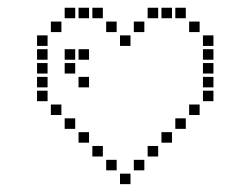

<svg xmlns="http://www.w3.org/2000/svg" viewBox="-20 -480 647 496"><path d="M290 -31.4V-4.3H317.1V-31.4ZM254.3 -67.1V-40H281.4V-67.1ZM218.6 -102.9V-75.7H245.7V-102.9ZM182.9 -138.6V-111.4H210V-138.6ZM147.1 -174.3V-147.1H174.3V-174.3ZM75.7 -245.7V-218.6H102.9V-245.7ZM111.4 -210V-182.9H138.6V-210ZM75.7 -281.4V-254.3H102.9V-281.4ZM75.7 -317.1V-290H102.9V-317.1ZM75.7 -352.9V-325.7H102.9V-352.9ZM75.7 -388.6V-361.4H102.9V-388.6ZM111.4 -424.3V-397.1H138.6V-424.3ZM147.1 -460V-432.9H174.3V-460ZM182.9 -460V-432.9H210V-460ZM218.6 -460V-432.9H245.7V-460ZM254.3 -424.3V-397.1H281.4V-424.3ZM290 -388.6V-361.4H317.1V-388.6ZM325.7 -424.3V-397.1H352.9V-424.3ZM361.4 -460V-432.9H388.6V-460ZM397.1 -460V-432.9H424.3V-460ZM432.9 -460V-432.9H460V-460ZM468.6 -424.3V-397.1H495.7V-424.3ZM504.3 -388.6V-361.4H531.4V-388.6ZM504.3 -352.9V-325.7H531.4V-352.9ZM504.3 -317.1V-290H531.4V-317.1ZM504.3 -281.4V-254.3H531.4V-281.4ZM504.3 -245.7V-218.6H531.4V-245.7ZM468.6 -210V-182.9H495.7V-210ZM432.9 -174.3V-147.1H460V-174.3ZM397.1 -138.6V-111.4H424.3V-138.6ZM361.4 -102.9V-75.7H388.6V-102.9ZM325.7 -67.1V-40H352.9V-67.1ZM147.1 -317.1V-290H174.3V-317.1ZM147.1 -352.9V-325.7H174.3V-352.9ZM182.9 -352.9V-325.7H210V-352.9ZM182.9 -281.4V-254.3H210V-281.4Z"/></svg>

Font: Gossip Icons Med Square
Style: Regular
Weight: 400
Designer: Deborah Khodanovich
Version: Version 1.001;Glyphs 3.3.1 (3343)